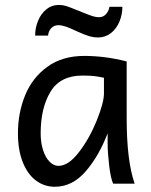

<svg xmlns="http://www.w3.org/2000/svg" viewBox="-20 -730 602 763"><path d="M407.7 -161.1V-200.2Q373.5 -110.4 320.6 -49.1Q267.6 12.2 197.8 12.2Q156.2 12.2 123 -12.5Q89.8 -37.1 70.6 -85.2Q51.3 -133.3 51.3 -200.2Q51.3 -281.7 80.1 -351.8Q108.9 -421.9 168.5 -464.8Q228 -507.8 314.9 -507.8Q397.9 -507.8 483.4 -485.8V-258.8Q483.4 -91.3 515.1 0H429.7Q419.9 -21 413.8 -72.3Q407.7 -123.5 407.7 -161.1ZM307.6 -429.7Q219.2 -429.7 180.4 -365Q141.6 -300.3 141.6 -200.2Q141.6 -163.1 151.1 -133.5Q160.6 -104 177 -87.4Q193.4 -70.8 212.4 -70.8Q252 -70.8 293.9 -125.5Q335.9 -180.2 364.5 -251.2Q393.1 -322.3 393.1 -358.9V-420.9Q376 -424.8 357.9 -427.2Q339.8 -429.7 307.6 -429.7ZM213.4 -710.4Q229 -710.4 242.9 -706.1Q256.8 -701.7 281.7 -691.4L297.9 -685.1L309.6 -680.2Q336.4 -669.4 348.9 -665.5Q361.3 -661.6 373.5 -661.6Q390.1 -661.6 401.1 -673.6Q412.1 -685.5 415 -703.1H466.3Q466.3 -671.4 454.3 -643.3Q442.4 -615.2 420.4 -598.1Q398.4 -581.1 369.6 -581.1Q351.6 -581.1 332.5 -586.9Q313.5 -592.8 288.1 -604.5Q258.3 -618.7 241.7 -624.3Q225.1 -629.9 212.4 -629.9Q194.8 -629.9 183.8 -618.4Q172.9 -606.9 170.9 -588.4H119.6Q119.6 -618.7 131.1 -647Q142.6 -675.3 164.1 -692.9Q185.5 -710.4 213.4 -710.4Z"/></svg>

Font: Lesson One
Style: Regular
Weight: 400
Designer: But Ko, Victor Gaultney, Annie Olsen, Julie Remington, Don Collingsworth, Eric Hays, Becca Hirsbrunner
Version: Version 1.100